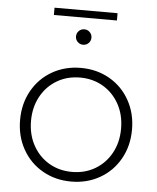

<svg xmlns="http://www.w3.org/2000/svg" viewBox="-55 -841 731 892"><g transform="rotate(5 310.0 -395.0)"><path d="M49 -261Q49 -337 83 -397.5Q117 -458 176.5 -492Q236 -526 310 -526Q384 -526 443.5 -492Q503 -458 537 -397.5Q571 -337 571 -261Q571 -185 537 -124.5Q503 -64 443.5 -30Q384 4 310 4Q236 4 176.5 -30Q117 -64 83 -124.5Q49 -185 49 -261ZM520 -261Q520 -325 492.5 -375Q465 -425 417.5 -453Q370 -481 310 -481Q250 -481 202.5 -453Q155 -425 127.5 -375Q100 -325 100 -261Q100 -197 127.5 -147Q155 -97 202.5 -69Q250 -41 310 -41Q370 -41 417.5 -69Q465 -97 492.5 -147Q520 -197 520 -261ZM274 -670Q274 -685 284.5 -695.5Q295 -706 310 -706Q325 -706 335.5 -695.5Q346 -685 346 -670Q346 -655 335.5 -644.5Q325 -634 310 -634Q295 -634 284.5 -644.5Q274 -655 274 -670ZM163 -794H457V-760H163Z"/></g></svg>

Font: Idrija Light
Style: Regular
Weight: 300
Designer: Julieta Ulanovsky
Foundry: Julieta Ulanovsky
Version: Version 7.200